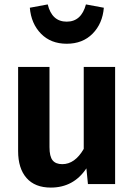

<svg xmlns="http://www.w3.org/2000/svg" viewBox="-20 -833 610 869"><path d="M115 -798 196 -813Q215 -735 282 -735Q348 -735 369 -813L450 -798Q444 -726 399 -680.5Q354 -635 282 -635Q210 -635 165.5 -680.5Q121 -726 115 -798ZM501 -530V0H378L371 -71Q313 16 210 16Q138 16 100 -27.5Q62 -71 62 -149V-530H204V-167Q204 -125 218 -107.5Q232 -90 262 -90Q319 -90 359 -159V-530Z"/></svg>

Font: FiraGO SemiBold
Style: Regular
Weight: 600
Designer: bBox Type
Foundry: bBox Type GmbH
Version: Version 1.001;PS 001.001;hotconv 1.0.88;makeotf.lib2.5.64775